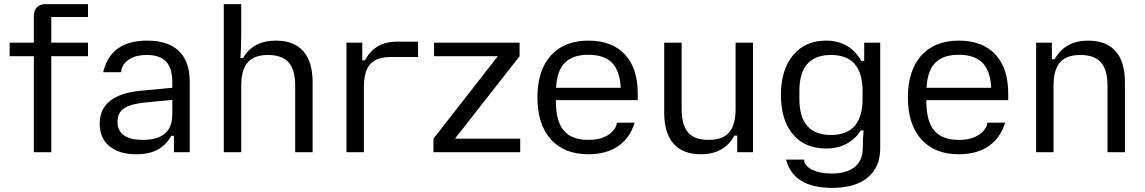

<svg xmlns="http://www.w3.org/2000/svg" viewBox="-20 -742 5583 936"><path d="M204 -722H409V-659H230V-534H409V-468H230V0H145V-468H27V-534H145V-663Q145 -692 160.5 -707Q176 -722 204 -722Z M466 -139Q466 -209 515 -249Q564 -289 660 -299L820 -314V-339Q820 -409 790 -441.5Q760 -474 695 -474Q653 -474 625 -461Q597 -448 584 -429Q571 -410 571 -391V-390H483Q519 -544 697 -544Q800 -544 852.5 -493Q905 -442 905 -343V0H828V-80H815Q790 -35 748.5 -12.5Q707 10 644 10Q560 10 513 -29.5Q466 -69 466 -139ZM676 -60Q820 -60 820 -184V-255L684 -242Q616 -235 584.5 -213.5Q553 -192 553 -150V-147Q553 -104 584.5 -82Q616 -60 676 -60Z M1071 -722H1156V-576Q1156 -513 1152 -459H1165Q1214 -544 1325 -544Q1413 -544 1458.5 -492.5Q1504 -441 1504 -341V0H1419V-323Q1419 -402 1387 -438Q1355 -474 1287 -474Q1219 -474 1187.5 -438Q1156 -402 1156 -323V0H1071Z M1669 -534H1746V-448H1759Q1784 -494 1822.5 -516.5Q1861 -539 1918 -539H2018V-464H1885Q1816 -464 1785 -429.5Q1754 -395 1754 -317V0H1669Z M2093 -66 2407 -468H2096V-534H2513V-468L2198 -66H2516V0H2093Z M2600 -267Q2600 -399 2665.5 -471.5Q2731 -544 2848 -544Q2963 -544 3026 -477Q3089 -410 3089 -287V-254H2690V-247Q2690 -151 2728.5 -105.5Q2767 -60 2848 -60Q2897 -60 2928 -75Q2959 -90 2973 -109.5Q2987 -129 2987 -143V-144H3074Q3051 -69 2993.5 -29.5Q2936 10 2848 10Q2731 10 2665.5 -62.5Q2600 -135 2600 -267ZM3006 -314Q3002 -397 2963.5 -436Q2925 -475 2848 -475Q2772 -475 2733.5 -436Q2695 -397 2691 -314Z M3218 -193V-534H3303V-211Q3303 -132 3334.5 -96Q3366 -60 3434 -60Q3502 -60 3534 -96Q3566 -132 3566 -211V-534H3651V0H3574V-81H3560Q3511 10 3397 10Q3309 10 3263.5 -41.5Q3218 -93 3218 -193Z M3812 36H3900Q3900 64 3936.5 84Q3973 104 4034 104Q4108 104 4147 72Q4186 40 4186 -21Q4186 -66 4190 -106H4176Q4150 -64 4107 -41Q4064 -18 4007 -18Q3904 -18 3845.5 -87Q3787 -156 3787 -279Q3787 -401 3846 -472.5Q3905 -544 4007 -544Q4122 -544 4180 -444H4193V-534H4271V-20Q4271 73 4210 123.5Q4149 174 4036 174Q3943 174 3886.5 139.5Q3830 105 3812 36ZM4031 -84Q4185 -84 4185 -260V-298Q4185 -474 4031 -474Q3877 -474 3877 -298V-260Q3877 -84 4031 -84Z M4406 -267Q4406 -399 4471.5 -471.5Q4537 -544 4654 -544Q4769 -544 4832 -477Q4895 -410 4895 -287V-254H4496V-247Q4496 -151 4534.5 -105.5Q4573 -60 4654 -60Q4703 -60 4734 -75Q4765 -90 4779 -109.5Q4793 -129 4793 -143V-144H4880Q4857 -69 4799.5 -29.5Q4742 10 4654 10Q4537 10 4471.5 -62.5Q4406 -135 4406 -267ZM4812 -314Q4808 -397 4769.5 -436Q4731 -475 4654 -475Q4578 -475 4539.5 -436Q4501 -397 4497 -314Z M5031 -534H5108V-453H5121Q5172 -544 5285 -544Q5373 -544 5418.5 -492.5Q5464 -441 5464 -341V0H5379V-323Q5379 -402 5347 -438Q5315 -474 5247 -474Q5179 -474 5147.5 -438Q5116 -402 5116 -323V0H5031Z"/></svg>

Font: Mozilla Text BETA
Style: Regular
Weight: 400
Designer: Studio DRAMA
Foundry: Studio DRAMA
Version: Version 0.100